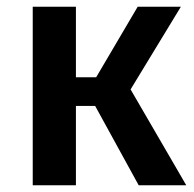

<svg xmlns="http://www.w3.org/2000/svg" viewBox="-20 -549 575 569"><path d="M388 -529 265 -320H205V-529H77V0H205V-235H262L391 0H532L367 -284L516 -529Z"/></svg>

Font: Fira Sans Medium
Style: Regular
Weight: 500
Designer: Carrois Corporate & Edenspiekermann AG
Foundry: Carrois Corporate GbR & Edenspiekermann AG
Version: Version 4.203